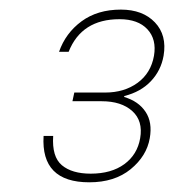

<svg xmlns="http://www.w3.org/2000/svg" viewBox="-20 -727 362 400"><path d="M103 -619.1Q116.7 -658.2 149.9 -682.6Q183.1 -707 231.9 -707Q277.3 -707 302.7 -680.4Q328.1 -653.8 320.8 -610.8Q315.4 -580.1 294.4 -557.9Q273.4 -535.6 238.8 -526.9V-524.9Q268.6 -516.1 283.2 -494.1Q297.9 -472.2 292 -439Q285.6 -401.9 252.2 -374.5Q218.8 -347.2 166 -347.2Q64.9 -347.2 70.8 -443.8H90.8Q87.9 -400.4 108.9 -382.8Q129.9 -365.2 168.9 -365.2Q211.9 -365.2 239 -385Q266.1 -404.8 272 -439Q278.3 -475.1 255.6 -495.6Q232.9 -516.1 191.9 -516.1H130.9L134.8 -534.2H199.2Q238.8 -534.2 266.6 -554.4Q294.4 -574.7 300.8 -610.8Q306.6 -645 287.1 -666Q267.6 -687 229 -687Q149.9 -687 123 -619.1Z"/></svg>

Font: SVN-Poppins Thin
Style: Italic
Weight: 100
Italic angle: -10°
Designer: Ninad Kale (Devanagari), Jonny Pinhorn (Latin)
Foundry: Indian Type Foundry
Version: Version 3.002 2017